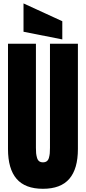

<svg xmlns="http://www.w3.org/2000/svg" viewBox="-20 -1121 514 1148"><path d="M27.8 -230V-859.4H194.8V-236.8Q194.8 -217.3 196 -204.6Q197.3 -191.9 201.2 -178Q205.1 -164.1 213.9 -157.2Q222.7 -150.4 236.8 -150.4Q251 -150.4 260 -157.2Q269 -164.1 272.7 -178Q276.4 -191.9 277.6 -204.3Q278.8 -216.8 278.8 -236.8V-859.4H445.8V-230Q445.8 -111.3 394.5 -51.8Q343.3 7.8 236.8 7.8Q130.4 7.8 79.1 -51.8Q27.8 -111.3 27.8 -230ZM352.5 -994.1V-885.3L120.6 -931.2V-1100.6Z"/></svg>

Font: Anton
Style: Regular
Weight: 400
Designer: Vernon Adams, Tural Alisoy
Foundry: Vernon Adams
Version: Version 2.300